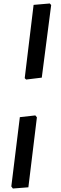

<svg xmlns="http://www.w3.org/2000/svg" viewBox="-20 -823 348 1103"><path d="M266 -803 274 -794 220 -377 130 -366 122 -374 173 -795ZM183 -160 192 -149 143 253 54 260 45 248 94 -150Z"/></svg>

Font: Alegreya Sans SC
Style: Bold Italic
Weight: 700
Italic angle: -7°
Designer: Juan Pablo del Peral
Foundry: Huerta Tipografica
Version: Version 2.007